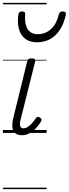

<svg xmlns="http://www.w3.org/2000/svg" viewBox="-20 -918 476 1326"><path d="M131 16Q108 16 92.5 7Q77 -2 70.5 -19Q64 -36 65 -59.5Q66 -83 74 -112L168 -495Q171 -506 177.5 -510.5Q184 -515 198 -515Q213 -515 219.5 -509.5Q226 -504 223 -494L125 -103Q118 -79 117.5 -63.5Q117 -48 123 -40Q129 -32 141 -32Q157 -32 172.5 -42Q188 -52 202.5 -68.5Q217 -85 228 -102Q234 -110 241 -111Q248 -112 256 -106Q266 -100 267 -93.5Q268 -87 264 -80Q252 -59 232.5 -37Q213 -15 187 0.5Q161 16 131 16ZM237 -626Q164 -626 129.5 -676.5Q95 -727 107 -819Q109 -829 115 -834Q121 -839 133 -839Q145 -839 150 -834Q155 -829 154 -819Q148 -753 170.5 -717.5Q193 -682 241 -682Q295 -682 333.5 -718.5Q372 -755 386 -818Q389 -829 395 -834Q401 -839 413 -839Q426 -839 431.5 -833Q437 -827 435 -817Q421 -754 393 -711.5Q365 -669 325.5 -647.5Q286 -626 237 -626ZM0 378H302V388H0ZM0 -20H302V0H0ZM0 -505H302V-500H0ZM0 -898H302V-888H0Z"/></svg>

Font: Playwrite DE SAS Guides
Style: Regular
Weight: 400
Designer: Veronika Burian, José Scaglione
Foundry: TypeTogether
Version: Version 1.003